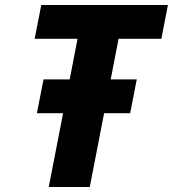

<svg xmlns="http://www.w3.org/2000/svg" viewBox="-20 -750 694 770"><path d="M128 -296H233L175.5 0H340L397.5 -296H502L528.5 -431.5H424L455.5 -594.5H627L653.5 -730H145.5L119 -594.5H291L259.5 -431.5H154.5Z"/></svg>

Font: Monaspace Neon ExtraBold
Style: Italic
Weight: 800
Italic angle: -11°
Designer: Riley Cran & the Lettermatic Team
Foundry: Lettermatic
Version: Version 1.200 (Monaspace Neon)